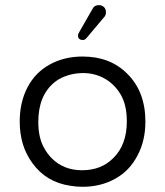

<svg xmlns="http://www.w3.org/2000/svg" viewBox="-20 -716 634 737"><path d="M279.3 -580.1Q279.3 -562.5 298.8 -562.5Q305.7 -562.5 311.5 -569.3L379.9 -650.4Q386.7 -657.2 386.7 -668.9Q386.7 -681.6 378.9 -689Q371.1 -696.3 359.4 -696.3Q341.8 -696.3 335 -681.6Q335 -681.6 285.2 -594.7Q279.3 -585 279.3 -580.1ZM538.1 -249Q538.1 -364.3 468.8 -432.6Q403.3 -499 296.9 -499Q225.6 -499 169.9 -467.8Q115.2 -437.5 85.4 -380.4Q55.7 -323.2 55.7 -250Q55.7 -155.3 104.5 -89.8Q157.2 -16.6 250 -2.9Q272.5 1 296.9 1Q367.2 1 422.9 -30.3Q477.5 -60.5 507.8 -119.1Q538.1 -175.8 538.1 -249ZM415 -109.4Q369.1 -62.5 294.9 -62.5Q224.6 -62.5 178.7 -108.4Q163.1 -124 151.4 -144.5Q127 -184.6 127 -248Q127 -349.6 189.5 -400.4Q201.2 -410.2 215.8 -417Q254.9 -435.5 299.3 -435.5Q343.8 -435.5 381.3 -414.6Q418.9 -393.6 442.4 -354.5Q466.8 -314.5 466.8 -250Q466.8 -160.2 415 -109.4Z"/></svg>

Font: FakePearl
Style: ExtraLight
Weight: 300
Version: Version 1.2